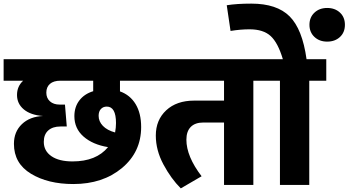

<svg xmlns="http://www.w3.org/2000/svg" viewBox="-40 -1022 1926 1061"><path d="M801 -576H623V-517Q679 -497 709.5 -446.5Q740 -396 740 -320Q740 -182 634 -93.5Q528 -5 365 -5Q225 -5 131 -62Q37 -119 37 -227Q37 -294 81 -336Q125 -378 198 -381Q129 -386 91.5 -417.5Q54 -449 54 -497Q54 -545 88 -576H-20V-695H801ZM475 -518V-576H294Q256 -576 236 -558.5Q216 -541 216 -510Q216 -480 236 -462Q256 -444 290 -444H319L329 -323H294Q251 -323 226.5 -301Q202 -279 202 -238Q202 -188 244 -159Q286 -130 361 -130Q492 -130 557 -209Q472 -223 421.5 -267.5Q371 -312 371 -380Q371 -431 398.5 -467Q426 -503 475 -518ZM550 -433Q530 -433 517.5 -419.5Q505 -406 505 -382Q505 -351 528.5 -326.5Q552 -302 596 -290Q601 -317 601 -342Q601 -433 550 -433Z M1454 -695V-576H1360V0H1198V-345H1084Q1038 -345 1014 -320.5Q990 -296 990 -250Q990 -158 1074 -48L959 19Q905 -35 863 -113.5Q821 -192 821 -273Q821 -359 878.5 -412.5Q936 -466 1033 -466H1198V-576H761V-695Z M1654 -695H1763V-576H1669V0H1507V-576H1414V-695H1523Q1496 -786 1455.5 -823Q1415 -860 1339 -860Q1289 -860 1234 -851L1213 -993Q1268 -1002 1349 -1002Q1490 -1002 1560.5 -931.5Q1631 -861 1654 -695ZM1697.5 -952Q1725 -978 1768 -978Q1811 -978 1838.5 -952.5Q1866 -927 1866 -885Q1866 -843 1838.5 -817.5Q1811 -792 1768 -792Q1725 -792 1697.5 -818Q1670 -844 1670 -885Q1670 -926 1697.5 -952Z"/></svg>

Font: FiraGO ExtraBold
Style: Regular
Weight: 800
Designer: bBox Type
Foundry: bBox Type GmbH
Version: Version 1.001;PS 001.001;hotconv 1.0.88;makeotf.lib2.5.64775